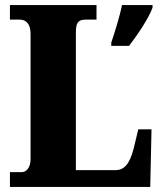

<svg xmlns="http://www.w3.org/2000/svg" viewBox="-20 -734 638 754"><path d="M19 0H570L575 -226H523L505 -151C489 -88 466 -66 435 -66H278V-605C278 -641 284 -657 316 -657H359V-714H19V-657H58C81 -657 100 -641 100 -602V-109C100 -73 81 -58 66 -58H19ZM417 -567V-554H487C520 -597 564 -662 579 -704V-714H459C451 -672 430 -605 417 -567Z"/></svg>

Font: Noto Serif Devanagari Condensed Black
Style: Regular
Weight: 900
Width: 3
Designer: Universal Thirst, Indian Type Foundry and the Monotype Design Team
Foundry: Monotype Imaging Inc.
Version: Version 2.004